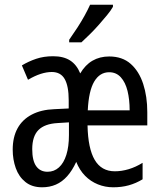

<svg xmlns="http://www.w3.org/2000/svg" viewBox="-20 -786 688 816"><path d="M444 -546Q500 -546 535.5 -514.5Q571 -483 588.5 -429.5Q606 -376 606 -309V-253H352Q354 -155 382.5 -106.5Q411 -58 468 -58Q497 -58 527 -67Q557 -76 586 -94V-24Q558 -7 527.5 1.5Q497 10 461 10Q427 10 396 -2.5Q365 -15 341.5 -39Q318 -63 304 -98Q287 -61 265.5 -37Q244 -13 217.5 -1.5Q191 10 159 10Q116 10 88 -12.5Q60 -35 47 -71.5Q34 -108 34 -150Q34 -203 54.5 -240.5Q75 -278 115 -299Q155 -320 211 -322L272 -325V-360Q272 -420 255 -450Q238 -480 200 -480Q178 -480 153 -472Q128 -464 99 -447L73 -508Q101 -525 133.5 -536Q166 -547 206 -547Q250 -547 278 -529Q306 -511 321 -474Q342 -510 373 -528Q404 -546 444 -546ZM225 -263Q170 -260 143.5 -233.5Q117 -207 117 -152Q117 -103 134 -79.5Q151 -56 182 -56Q210 -56 230.5 -74.5Q251 -93 262 -128Q273 -163 273 -212V-266ZM444 -479Q404 -479 380.5 -439.5Q357 -400 353 -317H531Q531 -363 522 -399.5Q513 -436 493.5 -457.5Q474 -479 444 -479ZM460 -757Q451 -741 434.5 -721Q418 -701 399 -679.5Q380 -658 360.5 -639Q341 -620 326 -606H274V-617Q293 -644 309.5 -669.5Q326 -695 339.5 -719.5Q353 -744 363 -766H460Z"/></svg>

Font: Noto Sans ExtraCondensed
Style: Regular
Weight: 400
Width: 2
Designer: Monotype Design Team
Foundry: Monotype Imaging Inc.
Version: Version 2.013